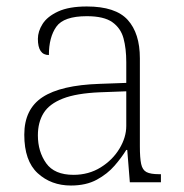

<svg xmlns="http://www.w3.org/2000/svg" viewBox="-20 -563 567 593"><path d="M199 10Q138 10 96.5 -28Q55 -66 55 -147Q55 -226 111.5 -263Q168 -300 287 -304L370 -307V-371Q370 -413 361.5 -444.5Q353 -476 327 -494.5Q301 -513 248 -513Q177 -513 154 -480.5Q131 -448 131 -393Q97 -393 97 -443Q97 -466 111.5 -489Q126 -512 159.5 -527.5Q193 -543 248 -543Q337 -543 374.5 -501.5Q412 -460 412 -383V-111Q412 -75 416 -56.5Q420 -38 432.5 -31.5Q445 -25 471 -25H477V0H381L373 -100H370Q356 -77 334 -51.5Q312 -26 279 -8Q246 10 199 10ZM207 -23Q254 -23 291 -46Q328 -69 349 -104Q370 -139 370 -174V-281L289 -278Q216 -275 174 -258.5Q132 -242 114.5 -213.5Q97 -185 97 -145Q97 -95 122.5 -59Q148 -23 207 -23Z"/></svg>

Font: Noto Serif Tamil ExtraLight
Style: Regular
Weight: 200
Designer: Indian Type Foundry, Tom Grace, and the Monotype Design Team
Foundry: Monotype Imaging Inc.
Version: Version 2.004; ttfautohint (v1.8.4.7-5d5b)